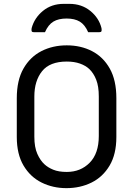

<svg xmlns="http://www.w3.org/2000/svg" viewBox="-20 -955 690 995"><path d="M213 -788H157Q147 -788 144.5 -792.5Q142 -797 144 -809Q158 -862 202.5 -898.5Q247 -935 310 -935H340Q403 -935 448 -898.5Q493 -862 506 -809Q508 -797 505.5 -792.5Q503 -788 493 -788H437Q420 -827 393.5 -843Q367 -859 325 -859Q283 -859 256.5 -843Q230 -827 213 -788ZM326 -720Q399 -720 457 -690Q515 -660 549 -599.5Q583 -539 583 -446V-245Q583 -156 548 -97Q513 -38 454.5 -9Q396 20 324 20Q254 20 195.5 -9Q137 -38 102 -97Q67 -156 67 -245V-446Q67 -539 101.5 -599.5Q136 -660 194.5 -690Q253 -720 326 -720ZM158 -247Q158 -192 173.5 -157.5Q189 -123 210 -104Q228 -87 256 -75.5Q284 -64 326 -64Q398 -64 445 -112Q492 -160 492 -250V-455Q492 -508 478.5 -542Q465 -576 443 -597Q424 -615 394.5 -625.5Q365 -636 326 -636Q238 -636 198 -586Q158 -536 158 -455Z"/></svg>

Font: Recursive Sn Lnr St
Style: Regular
Weight: 400
Version: Version 1.079;hotconv 1.0.112;makeotfexe 2.5.65598; ttfautoh